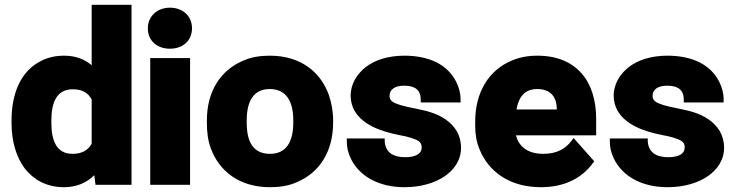

<svg xmlns="http://www.w3.org/2000/svg" viewBox="-20 -770 3068 800"><path d="M28 -258C28 -181 48 -114 84 -67C118 -24 171 10 246 10C302 10 342 -10 373 -40L378 0H528V-750H362V-498C334 -522 297 -538 247 -538C212 -538 181 -531 153 -517C68 -476 28 -383 28 -267ZM194 -258V-268C194 -341 215 -398 283 -398C325 -398 347 -382 362 -356V-171C348 -146 324 -129 282 -129C215 -129 194 -185 194 -258Z M596 -652C596 -598 637 -567 688 -567C740 -567 780 -599 780 -652C780 -705 740 -738 688 -738C636 -738 596 -703 596 -652ZM606 0H772V-528H606Z M842 -259C842 -221 846 -186 858 -153C892 -59 975 10 1105 10C1146 10 1184 4 1217 -11C1310 -50 1368 -137 1368 -260V-269C1368 -307 1361 -342 1350 -375C1316 -469 1234 -538 1104 -538C1063 -538 1026 -532 993 -517C900 -478 842 -391 842 -268ZM1008 -259V-269C1008 -343 1033 -399 1104 -399C1175 -399 1202 -344 1202 -269V-259C1202 -184 1176 -129 1105 -129C1032 -129 1008 -183 1008 -259Z M1425 -180C1425 -157 1430 -134 1441 -111C1476 -36 1558 10 1665 10C1735 10 1793 -8 1835 -37C1870 -62 1901 -100 1901 -155C1901 -181 1894 -205 1883 -224C1859 -263 1820 -288 1772 -303C1734 -315 1680 -322 1646 -333C1620 -341 1603 -350 1603 -370C1603 -397 1625 -413 1664 -413C1710 -413 1733 -394 1733 -356V-343H1899V-356C1899 -383 1892 -406 1881 -429C1845 -501 1768 -538 1665 -538C1597 -538 1541 -520 1502 -489C1470 -463 1441 -423 1441 -371C1441 -348 1447 -327 1457 -309C1491 -250 1565 -223 1640 -208C1662 -204 1679 -200 1692 -196C1721 -186 1737 -180 1737 -156C1737 -129 1712 -115 1668 -115C1617 -115 1586 -136 1583 -181V-193H1425Z M1960 -246C1960 -211 1965 -179 1978 -148C2015 -56 2102 10 2234 10C2336 10 2407 -31 2450 -90L2456 -98L2370 -195L2361 -183C2336 -150 2300 -129 2244 -129C2179 -129 2142 -159 2130 -206H2464V-275C2464 -430 2383 -538 2219 -538C2179 -538 2143 -531 2111 -517C2018 -478 1960 -387 1960 -264ZM2132 -314C2141 -364 2165 -399 2218 -399C2272 -399 2300 -369 2300 -314Z M2521 -180C2521 -157 2526 -134 2537 -111C2572 -36 2654 10 2761 10C2831 10 2889 -8 2931 -37C2966 -62 2997 -100 2997 -155C2997 -181 2990 -205 2979 -224C2955 -263 2916 -288 2868 -303C2830 -315 2776 -322 2742 -333C2716 -341 2699 -350 2699 -370C2699 -397 2721 -413 2760 -413C2806 -413 2829 -394 2829 -356V-343H2995V-356C2995 -383 2988 -406 2977 -429C2941 -501 2864 -538 2761 -538C2693 -538 2637 -520 2598 -489C2566 -463 2537 -423 2537 -371C2537 -348 2543 -327 2553 -309C2587 -250 2661 -223 2736 -208C2758 -204 2775 -200 2788 -196C2817 -186 2833 -180 2833 -156C2833 -129 2808 -115 2764 -115C2713 -115 2682 -136 2679 -181V-193H2521Z"/></svg>

Font: Asimov Pro
Style: Ult
Weight: 900
Designer: Google
Version: Version 2.000980; 2014